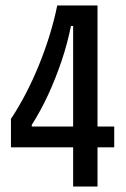

<svg xmlns="http://www.w3.org/2000/svg" viewBox="-20 -681 460 701"><path d="M20 -143V-247Q48 -289 74 -339Q100 -389 122 -443Q144 -497 161 -552Q178 -607 189 -661H336V0H247V-586H239Q226 -521 204.5 -457.5Q183 -394 156 -335.5Q129 -277 96 -225V-219H397V-143Z"/></svg>

Font: Bricolage Grotesque 24pt Condensed
Style: Regular
Weight: 400
Width: 3
Designer: Mathieu Triay
Foundry: Atelier Triay
Version: Version 1.001;gftools[0.9.33.dev8+g029e19f]